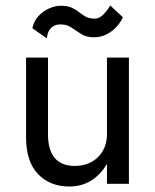

<svg xmlns="http://www.w3.org/2000/svg" viewBox="-20 -670 565 700"><path d="M370 0H450V-460H370ZM155 -180V-460H75V-170Q75 -81 118.5 -35.5Q162 10 233 10Q281 10 317.5 -15Q354 -40 375 -82.5Q396 -125 396 -180H370Q370 -147 355.5 -121Q341 -95 314.5 -80Q288 -65 253 -65Q204 -65 179.5 -94Q155 -123 155 -180ZM98 -567 151 -530Q151 -538 155 -550Q159 -562 170 -571.5Q181 -581 201 -581Q224 -581 240.5 -569.5Q257 -558 276 -546Q295 -534 322 -534Q347 -534 368 -544.5Q389 -555 404.5 -572Q420 -589 428 -607L382 -650Q367 -626 353.5 -614Q340 -602 326 -602Q306 -602 293 -609Q280 -616 268.5 -625.5Q257 -635 241.5 -642Q226 -649 202 -649Q180 -649 157.5 -638.5Q135 -628 119 -610Q103 -592 98 -567Z"/></svg>

Font: Glinicke Jost Regular
Style: Regular
Weight: 400
Version: Version 3.710